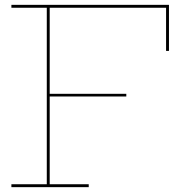

<svg xmlns="http://www.w3.org/2000/svg" viewBox="-20 -772 742 792"><path d="M677 -752V-562H665V-740H185V-385H501V-374H185V-12H346V0H27V-12H173V-740H27V-752Z"/></svg>

Font: Hepta Slab Thin
Style: Regular
Weight: 250
Designer: Michael LaGattuta
Foundry: Michael LaGattuta
Version: Version 1.100; ttfautohint (v1.8) -l 8 -r 50 -G 200 -x 14 -D